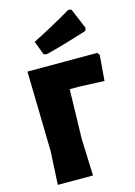

<svg xmlns="http://www.w3.org/2000/svg" viewBox="-135 -989 747 1059"><g transform="rotate(-15 238.5 -459.0)"><path d="M468 -633 458 -647H59L69 -190L59 0H260L252 -210L259 -493H311L456 -487ZM382 -914 365 -918C294 -876 219 -835 140 -795L170 -716L187 -712C258 -730 337 -753 425 -781L431 -797Z"/></g></svg>

Font: Luna Sans Black
Style: Regular
Weight: 900
Designer: Juan Pablo del Peral
Foundry: Huerta Tipografica
Version: Version 2.001; ttfautohint (v1.5)